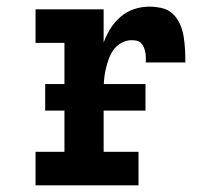

<svg xmlns="http://www.w3.org/2000/svg" viewBox="-20 -558 640 578"><path d="M87 0V-101H174V-429H87V-530H292V-430Q300 -452 312.5 -472Q325 -492 343 -507.5Q361 -523 383.5 -530.5Q406 -538 429 -538Q449 -538 468 -533.5Q487 -529 501 -515.5Q515 -502 522.5 -484Q530 -466 533 -447Q536 -428 537 -408.5Q538 -389 538 -370H419Q419 -378 419 -385.5Q419 -393 417.5 -400.5Q416 -408 413 -415.5Q410 -423 404.5 -428.5Q399 -434 391.5 -435.5Q384 -437 376 -437Q360 -437 345 -428.5Q330 -420 321 -407Q312 -394 306.5 -378Q301 -362 297.5 -346Q294 -330 293 -313.5Q292 -297 292 -281V-101H397V0ZM116 -225V-305H418V-225Z"/></svg>

Font: Iosevka Slab Extended
Style: Bold
Weight: 700
Width: 7
Monospace: yes
Designer: Belleve Invis
Foundry: Belleve Invis
Version: Version 11.1.0; ttfautohint (v1.8.3)